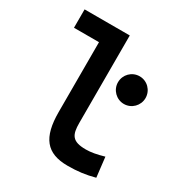

<svg xmlns="http://www.w3.org/2000/svg" viewBox="-174 -856 933 990"><g transform="rotate(30 293.0 -361.0)"><path d="M370.1 9.8C427.7 9.8 475.1 3.9 529.3 -10.7L515.6 -128.4C471.7 -115.7 439.5 -109.9 409.2 -109.9C327.1 -109.9 312 -140.6 312 -212.4V-732.4H43V-623H191.9V-207.5C191.9 -55.7 243.7 9.8 370.1 9.8ZM461.9 -411.1C507.3 -411.1 543.9 -448.2 543.9 -493.2C543.9 -539.1 507.3 -575.7 461.9 -575.7C416.5 -575.7 379.9 -539.1 379.9 -493.2C379.9 -448.2 416.5 -411.1 461.9 -411.1Z"/></g></svg>

Font: Cascadia Code NF SemiBold
Style: Regular
Weight: 600
Monospace: yes
Designer: Aaron Bell
Foundry: Saja Typeworks
Version: Version 2404.023